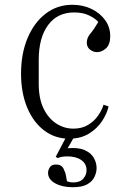

<svg xmlns="http://www.w3.org/2000/svg" viewBox="-20 -570 540 803"><path d="M269 10Q210 10 164.5 -24.5Q119 -59 93.5 -120.5Q68 -182 68 -262Q68 -345 95 -410Q122 -475 170.5 -512.5Q219 -550 283 -550Q327 -550 363 -532.5Q399 -515 420 -485.5Q441 -456 441 -419Q441 -384 423.5 -368Q406 -352 386 -352Q370 -352 356.5 -362.5Q343 -373 343 -392Q343 -412 358 -429.5Q373 -447 391 -478Q381 -491 354.5 -504.5Q328 -518 290 -518Q220 -518 181 -465Q142 -412 142 -320V-220Q142 -157 162.5 -115.5Q183 -74 216 -53Q249 -32 287 -32Q323 -32 349 -48Q375 -64 391 -87.5Q407 -111 413 -132L434 -125Q428 -96 407.5 -64.5Q387 -33 352.5 -11.5Q318 10 269 10ZM284 213Q240 213 210.5 196.5Q181 180 181 153Q181 141 188.5 129.5Q196 118 214 118Q237 118 245.5 135Q254 152 256 165L260 188Q263 189 270 191Q277 193 286 193Q315 193 328.5 177Q342 161 342 142Q342 115 320 99.5Q298 84 261 84Q251 84 241 85.5Q231 87 222 91L213 86L254 8H287L263 50Q308 46 334.5 58Q361 70 372.5 90.5Q384 111 384 133Q384 150 375.5 169Q367 188 345.5 200.5Q324 213 284 213Z"/></svg>

Font: Xanh Mono
Style: Regular
Weight: 400
Monospace: yes
Designer: Lam Bao, Duy Dao
Foundry: Yellow Type Foundry
Version: Version 3.101; ttfautohint (v1.8.3)